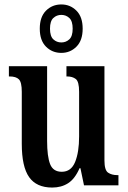

<svg xmlns="http://www.w3.org/2000/svg" viewBox="-20 -834 574 864"><path d="M215 10Q144 10 111 -37Q78 -84 78 -187V-421Q78 -464 65 -477Q52 -490 23 -490H20V-536H192V-200Q192 -130 205.5 -95.5Q219 -61 258 -61Q300 -61 318 -105Q336 -149 336 -220V-421Q336 -467 321 -478.5Q306 -490 282 -490H279V-536H450V-112Q450 -68 466.5 -57Q483 -46 507 -46H513V0H358L342 -77H338Q317 -29 286.5 -9.5Q256 10 215 10ZM256 -596Q215 -596 187 -624Q159 -652 159 -705Q159 -758 187 -786Q215 -814 256 -814Q296 -814 324 -786Q352 -758 352 -705Q352 -652 324 -624Q296 -596 256 -596ZM256 -643Q277 -643 292 -657Q307 -671 307 -705Q307 -739 292 -753Q277 -767 256 -767Q235 -767 220 -753Q205 -739 205 -705Q205 -671 220 -657Q235 -643 256 -643Z"/></svg>

Font: Noto Serif Devanagari ExtraCondensed SemiBold
Style: Regular
Weight: 600
Width: 2
Designer: Universal Thirst, Indian Type Foundry and the Monotype Design Team
Foundry: Monotype Imaging Inc.
Version: Version 2.004; ttfautohint (v1.8.4.7-5d5b)